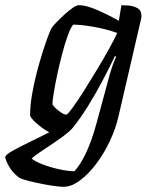

<svg xmlns="http://www.w3.org/2000/svg" viewBox="-94 -520 586 740"><path d="M151 200Q142 200 121 197.5Q100 195 74 190Q48 185 23 179Q-2 173 -19 166Q-47 144 -59.5 121Q-72 98 -74 85Q-71 75 -43.5 60Q-16 45 22 26.5Q60 8 96 -10Q70 -24 47 -44.5Q24 -65 22 -75Q22 -112 29.5 -156Q37 -200 48.5 -243.5Q60 -287 72 -324.5Q84 -362 93.5 -386Q103 -410 106 -414Q111 -421 124.5 -435Q138 -449 154.5 -464Q171 -479 186 -489.5Q201 -500 210 -500Q238 -500 280.5 -481.5Q323 -463 364 -440L374 -500Q385 -500 403 -498.5Q421 -497 436 -488.5Q451 -480 451 -460Q451 -458 451 -454.5Q451 -451 450 -448L363 -73Q352 -24 329 24.5Q306 73 276 112.5Q246 152 213.5 176Q181 200 151 200ZM161 -78Q166 -78 184.5 -103Q203 -128 228 -167.5Q253 -207 279.5 -251Q306 -295 327 -333Q348 -371 358 -393Q312 -409 265 -417Q218 -425 188 -425Q178 -413 167 -382.5Q156 -352 145.5 -312Q135 -272 126.5 -232Q118 -192 113 -161Q108 -130 108 -118Q117 -104 135 -91Q153 -78 161 -78ZM193 140Q243 84 278 -45L329 -233Q336 -257 343 -276Q350 -295 354 -301L349 -304Q329 -262 302.5 -211.5Q276 -161 246 -112.5Q216 -64 186 -27Q175 -14 153 2.5Q131 19 105.5 36Q80 53 58.5 67.5Q37 82 28 91Q40 102 70 113.5Q100 125 134.5 132.5Q169 140 193 140Z"/></svg>

Font: Texturina 72pt 72pt Medium
Style: Italic
Weight: 500
Italic angle: -11°
Designer: Guillermo Torres Carreño
Foundry: Omnibus-Type
Version: Version 1.002; ttfautohint (v1.8.3)